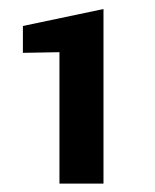

<svg xmlns="http://www.w3.org/2000/svg" viewBox="-20 -892 351 436"><path d="M115 -475V-773.5L32 -772V-833L215 -871.5V-475Z"/></svg>

Font: Science Gothic
Style: Regular
Weight: 400
Designer: Thomas Phinney, Vassil Kateliev, Brandon Buerkle
Foundry: Font Detective LLC
Version: Version 1.018